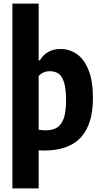

<svg xmlns="http://www.w3.org/2000/svg" viewBox="-20 -828 564 1068"><path d="M49 -808H195V-492.5H202Q219 -522.5 248.2 -539Q277.5 -555.5 317 -555.5Q367 -555.5 407.8 -527Q448.5 -498.5 472.8 -437.5Q497 -376.5 497 -283Q497 -137 430 -63.8Q363 9.5 223 9.5Q208.5 9.5 195 8V220H49ZM347.5 -269.5Q347.5 -333.5 336.5 -369.2Q325.5 -405 305.5 -418.5Q285.5 -432 255.5 -432Q238 -432 221.5 -424.8Q205 -417.5 195 -404.5V-106.5Q215 -103 234.5 -103Q273 -103 297.5 -118.5Q322 -134 334.8 -170.5Q347.5 -207 347.5 -269.5Z"/></svg>

Font: Encode Sans Condensed
Style: Bold
Weight: 700
Width: 3
Designer: Multiple Designers
Foundry: Impallari Type
Version: Version 2.000